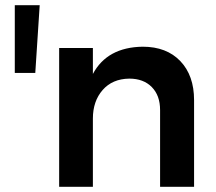

<svg xmlns="http://www.w3.org/2000/svg" viewBox="-20 -720 833 740"><path d="M37 -700H133L116 -439H37ZM728 -334V0H597V-296Q597 -352 565 -384.5Q533 -417 478 -417Q413 -416 375.5 -373Q338 -330 338 -263V0H208V-535H338V-435Q393 -538 530 -540Q622 -540 675 -484.5Q728 -429 728 -334Z"/></svg>

Font: Gontserrat Medium
Style: Regular
Weight: 500
Designer: Julieta Ulanovsky
Foundry: Julieta Ulanovsky
Version: Version 6.001